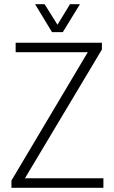

<svg xmlns="http://www.w3.org/2000/svg" viewBox="-20 -888 537 908"><path d="M34 0V-34L395 -641H54V-686H462V-654L98 -45H469V0ZM146 -868H191L265 -750H239L311 -868H358L277 -736H226Z"/></svg>

Font: Archivo Condensed Thin
Style: Regular
Weight: 250
Width: 3
Designer: Hector Gatti
Foundry: Omnibus-Type
Version: Version 2.001